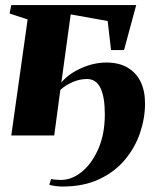

<svg xmlns="http://www.w3.org/2000/svg" viewBox="-20 -522 614 740"><path d="M216.5 -204.5Q246 -238.5 294 -259.8Q342 -281 390.5 -281Q437.5 -281 470.8 -262Q504 -243 521.5 -207.8Q539 -172.5 539 -123Q539 -67 520 -10.5Q501 46 462 93Q423 140 362.8 168.5Q302.5 197 220 197Q209.5 197 193.2 195Q177 193 170 190L177 168Q183 169.5 193.5 170.5Q204 171.5 215 171.5Q257 171.5 295.8 139.8Q334.5 108 359.2 51.2Q384 -5.5 384 -81Q384 -148.5 367.2 -183Q350.5 -217.5 315 -217.5Q287 -217.5 259.5 -205.5Q232 -193.5 212.5 -175.5L189 0H23.5L86.5 -447L17 -470L23.5 -502.5H505L458 -329H408L395 -441L252.5 -466.5Z"/></svg>

Font: Merriweather 144pt Black
Style: Italic
Weight: 900
Italic angle: -7.8°
Version: Version 2.101